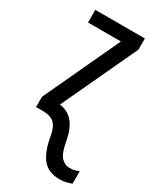

<svg xmlns="http://www.w3.org/2000/svg" viewBox="-198 -601 751 906"><g transform="rotate(30 178.0 -148.5)"><path d="M293 240Q231 240 199.5 202Q168 164 155 89Q147 39 126 19.5Q105 0 66 0H26V-56L218 -468H39V-537H309V-476L118 -67Q167 -59 193.5 -24.5Q220 10 230 68Q241 130 261 150Q281 170 304 170Q320 170 332.5 167Q345 164 356 159V227Q344 232 327.5 236Q311 240 293 240Z"/></g></svg>

Font: Avrile Sans Condensed
Style: Regular
Weight: 400
Width: 3
Designer: Monotype Design Team
Foundry: Monotype Imaging Inc.
Version: Version 2.001;September 10, 2019;FontCreator 11.5.0.2425 64-